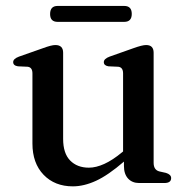

<svg xmlns="http://www.w3.org/2000/svg" viewBox="-20 -632 650 663"><path d="M92 -136.5V-378.5Q92 -399.5 75.5 -401.5L42 -403Q25.5 -405.5 25.5 -417.5Q25.5 -429 45.5 -436.5L128 -465.5Q157.5 -476.5 171 -476.5Q198 -476.5 198 -450V-152.5Q198 -102.5 222.2 -77.8Q246.5 -53 287 -53Q311.5 -53 340.2 -66Q369 -79 402 -106.5L405 -109V-378.5Q405 -399.5 388.5 -401.5L354.5 -403Q338.5 -405.5 338.5 -417.5Q338.5 -429 358.5 -436.5L440.5 -465.5Q471 -476.5 484.5 -476.5Q510.5 -476.5 510.5 -450V-70Q510.5 -45 530.5 -40L553 -35Q571 -29.5 571 -17Q571 0 547.5 0H460.5Q436.5 0 422.2 -15.5Q408 -31 408 -59V-74Q353.5 -27 311.8 -7.8Q270 11.5 231.5 11.5Q169 11.5 130.5 -28.5Q92 -68.5 92 -136.5ZM153 -583.5Q153 -611.5 179 -611.5H409Q435 -611.5 435 -584Q435 -556.5 409 -556.5H179Q153 -556.5 153 -583.5Z"/></svg>

Font: Fraunces 9pt
Style: Regular
Weight: 400
Version: Version 1.000;[b76b70a41]